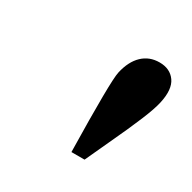

<svg xmlns="http://www.w3.org/2000/svg" viewBox="-75 -760 408 408"><g transform="rotate(30 129.0 -556.5)"><path d="M210.9 -685.5Q236.8 -685.5 249.8 -667.2Q262.7 -648.9 254.9 -613.3Q251 -595.2 238 -564Q225.1 -532.7 202.4 -484.4Q179.7 -436 175.8 -426.8H143.6Q140.1 -599.6 145.5 -623Q152.3 -653.3 169.2 -669.4Q186 -685.5 210.9 -685.5Z"/></g></svg>

Font: Crimson Pro
Style: Italic
Weight: 400
Italic angle: -12°
Designer: Jacques Le Bailly
Foundry: Baron von Fonthausen
Version: Version 1.003